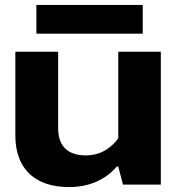

<svg xmlns="http://www.w3.org/2000/svg" viewBox="-20 -746 719 776"><path d="M630 -537V0H477L458 -73H452Q418 -33 369 -11.5Q320 10 260 10Q189 10 140 -15Q91 -40 66.5 -87Q42 -134 42 -200V-537H215V-227Q215 -192 227.5 -167.5Q240 -143 265 -130.5Q290 -118 325 -118Q369 -118 402.5 -137Q436 -156 458 -187V-537ZM127 -610V-726H557V-610Z"/></svg>

Font: Hubot Sans SemiExpanded
Style: Bold
Weight: 700
Width: 6
Designer: Deni Anggara
Foundry: GitHub, Inc., Subsidiary of Microsoft Corporation
Version: Version 2.000